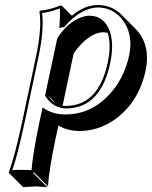

<svg xmlns="http://www.w3.org/2000/svg" viewBox="-20 -459 609 770"><path d="M125 -234.9Q148.4 -347.2 138.2 -413.1L140.1 -416Q182.1 -420.4 222.2 -437Q227.1 -436.5 228.5 -435.5L268.1 -396Q319.3 -439 373.5 -439Q428.2 -438 466.3 -400.9L522.9 -344.2Q576.7 -290.5 568.4 -203.1Q566.9 -190.4 564.5 -178.2Q537.6 -51.8 444.8 17.1Q377.4 66.4 298.3 66.4Q250 65.9 214.4 44.4L204.6 88.4Q176.3 221.2 172.4 288.6L115.7 231.9L112.8 234.9L169.4 291.5Q169.4 291.5 124.5 288.6Q123 288.6 122.1 288.6L72.8 291.5L16.1 234.9L15.6 231.9Q39.1 168 68.4 32.2ZM411.6 -327.6Q402.8 -329.1 395 -329.6Q352.1 -329.6 304.7 -281.2Q288.1 -263.7 275.4 -244.6L231 -34.7Q237.8 -33.7 245.1 -34.2Q375 -35.6 412.1 -208Q427.2 -280.3 411.6 -327.6ZM204.6 -43.9 171.4 -77.1Q179.2 -65.9 187 -57.6Q195.8 -49.3 204.6 -43.9ZM134.8 -232.9 78.1 34.2Q51.3 160.6 29.3 223.1Q45.4 221.7 65.9 222.2Q89.8 222.2 106.4 223.6Q111.8 156.2 138.2 29.8L150.9 -27.8L162.6 -20.5Q197.3 0 241.7 0Q352.1 0 429.7 -92.8Q480.5 -154.3 498 -237.3Q516.1 -323.2 468.8 -382.8Q439.9 -417.5 399.4 -426.3Q386.2 -428.7 373.5 -429.2Q305.2 -427.7 240.2 -353.5L237.8 -350.6L217.8 -347.2L218.8 -360.4Q221.7 -394.5 220.2 -425.3Q184.6 -411.6 148.9 -406.7Q157.2 -339.8 134.8 -232.9ZM209.5 -304.7 210.4 -306.2Q250.5 -370.1 308.6 -390.6Q324.7 -396 338.4 -396Q398.4 -396 420.9 -332Q429.7 -305.2 429.7 -272Q429.2 -240.7 421.9 -206.1Q385.7 -35.6 261.7 -24.9Q252.9 -24.4 245.1 -23.9Q193.4 -25.4 163.1 -71.8L160.6 -75.2Z"/></svg>

Font: Linux Biolinum Shadow O
Style: Italic
Weight: 400
Italic angle: -12°
Designer: Philipp H. Poll
Foundry: Philipp H. Poll
Version: Version 0.6.2